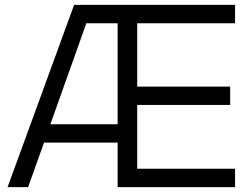

<svg xmlns="http://www.w3.org/2000/svg" viewBox="-20 -765 1025 785"><path d="M11 0H95L160 -182H461V0H941V-75H541V-336H921V-411H541V-670H941V-745H283ZM186 -257 333 -670H461V-257Z"/></svg>

Font: Mluvka
Style: Regular
Weight: 400
Designer: Modified by Jiří Krblich, Original typeface by Gumpita Rahayu
Foundry: Gumpita Rahayu & Jiří Krblich
Version: Version 2.000;Glyphs 3.1.1 (3134)